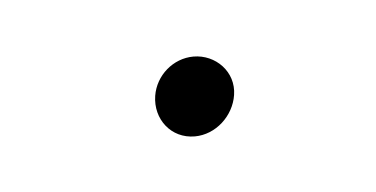

<svg xmlns="http://www.w3.org/2000/svg" viewBox="-23 -65 184 94"><g transform="rotate(-5 69.0 -17.5)"><path d="M53.1 -19.5C51.3 -8.2 59 2 70.7 2C81 2 90 -6.3 91.6 -16.5C93.4 -27.8 84.3 -37 73.4 -37C63.4 -37 54.7 -29.4 53.1 -19.5Z"/></g></svg>

Font: CiSf OpenHand
Style: Obl
Weight: 400
Foundry: Cannot Into Space Fonts
Version: Version 0.7892